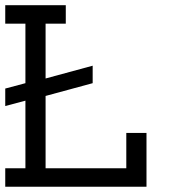

<svg xmlns="http://www.w3.org/2000/svg" viewBox="-20 -712 655 732"><path d="M0 -70.5H76.9V-328.2L0 -307.7V-374.4L76.9 -394.9V-621.8H0V-692.3H230.8V-621.8H153.8V-412.8L333.3 -461.5V-394.9L153.8 -346.2V-70.5H461.5V-205.1H538.5V0H0Z"/></svg>

Font: Slabo 13px
Style: Regular
Weight: 400
Designer: John Hudson
Foundry: Tiro Typeworks Ltd.
Version: Version 1.02 Build 005a